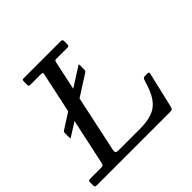

<svg xmlns="http://www.w3.org/2000/svg" viewBox="-221 -940 1130 1130"><g transform="rotate(-45 344.0 -375.0)"><path d="M-40 -16V-42Q-40 -50.5 -34.5 -52.8Q-29 -55 -21 -55H59Q78 -55 82 -58.2Q86 -61.5 89.5 -77L150.5 -360.5L75 -312.5Q67.5 -308 63.8 -305Q60 -302 60 -317V-347.5Q60 -359 62.8 -361.5Q65.5 -364 72 -368L164.5 -427L218.5 -678.5Q221 -690 218.5 -692.5Q216 -695 203 -695H119Q108 -695 106 -699Q104 -703 104 -714V-732Q104 -742 106 -746Q108 -750 118 -750H423Q433 -750 436.5 -747Q440 -744 440 -733V-712Q440 -702 437.5 -698.5Q435 -695 425 -695H336Q323.5 -695 321.8 -691.5Q320 -688 317.5 -678L279.5 -500L389 -569.5Q396.5 -574.5 401 -578Q405.5 -581.5 405.5 -566V-541.5Q405.5 -528.5 403.8 -524.5Q402 -520.5 394 -515.5L265.5 -433.5L190.5 -83Q187 -66.5 191.8 -60.8Q196.5 -55 218 -55H386Q451.5 -55 494 -70.8Q536.5 -86.5 563.8 -125.8Q591 -165 610.5 -235Q614 -246.5 618.2 -250.8Q622.5 -255 638 -255H652Q666 -255 663 -243.5L611 -21Q608 -8.5 603.5 -4.2Q599 0 583 0H-20Q-31.5 0 -35.8 -2.2Q-40 -4.5 -40 -16Z"/></g></svg>

Font: Besley*
Style: Italic
Weight: 400
Italic angle: -13°
Designer: Owen Earl
Foundry: indestructible type*
Version: Version 2.000; ttfautohint (v1.8.3)